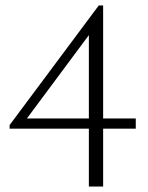

<svg xmlns="http://www.w3.org/2000/svg" viewBox="-20 -550 540 700"><path d="M304 130V-81H15V-94L340 -530H356V-118H475V-81H356V130ZM78 -118H304V-422Z"/></svg>

Font: Spectral SC ExtraLight
Style: Regular
Weight: 275
Designer: Jean-Baptiste Levee
Foundry: Production Type
Version: Version 2.001